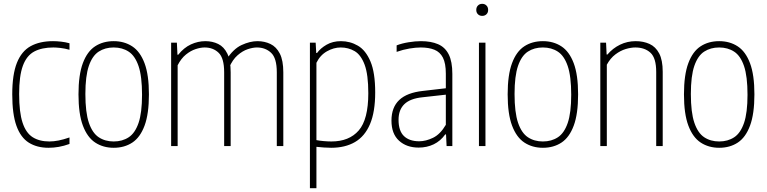

<svg xmlns="http://www.w3.org/2000/svg" viewBox="-20 -763 4005 1003"><path d="M234 9Q173 9 130.5 -17.8Q88 -44.5 66 -105.5Q44 -166.5 44 -270Q44 -373.5 68.2 -434.5Q92.5 -495.5 140 -521.8Q187.5 -548 257 -548Q276.5 -548 299 -545.5Q321.5 -543 343 -537V-503Q318.5 -510 296 -512.5Q273.5 -515 259 -515Q198.5 -515 158.8 -493.8Q119 -472.5 99.5 -419.5Q80 -366.5 80 -272Q80 -176.5 97.8 -122.5Q115.5 -68.5 150.8 -46.2Q186 -24 238 -24Q260 -24 285.8 -29Q311.5 -34 343 -45V-11Q314 -0.5 287.2 4.2Q260.5 9 234 9Z M574 9Q519 9 477.5 -18.2Q436 -45.5 413 -106.8Q390 -168 390 -270Q390 -372 412.8 -433Q435.5 -494 476.8 -521Q518 -548 574 -548Q629 -548 670.5 -521Q712 -494 735 -433Q758 -372 758 -270Q758 -168 735.2 -106.8Q712.5 -45.5 671.2 -18.2Q630 9 574 9ZM574 -24Q619 -24 652.2 -45.8Q685.5 -67.5 703.8 -120.8Q722 -174 722 -268Q722 -364 703.8 -417.8Q685.5 -471.5 652.2 -493.2Q619 -515 574 -515Q529 -515 495.8 -493.5Q462.5 -472 444.2 -419Q426 -366 426 -272Q426 -176 444.2 -122Q462.5 -68 495.8 -46Q529 -24 574 -24Z M874 0V-540H904L907 -477H911Q940.5 -514 977.2 -531Q1014 -548 1053 -548Q1090 -548 1120 -533.2Q1150 -518.5 1167.5 -483Q1185 -447.5 1185 -385V0H1151V-385Q1151 -459.5 1122.2 -487.2Q1093.5 -515 1049 -515Q1028 -515 1002 -506.5Q976 -498 951 -477.8Q926 -457.5 908 -422V0ZM1426 0V-385Q1426 -459.5 1396.2 -487.2Q1366.5 -515 1322 -515Q1301 -515 1274 -506Q1247 -497 1221 -474.2Q1195 -451.5 1177 -410L1163 -452Q1198.5 -507.5 1242.2 -527.8Q1286 -548 1325 -548Q1362 -548 1392.8 -533.2Q1423.5 -518.5 1441.8 -483Q1460 -447.5 1460 -385V0Z M1599 220V-540H1629L1632 -486H1636Q1654 -511 1686.2 -529.5Q1718.5 -548 1761 -548Q1809 -548 1849.8 -524.2Q1890.5 -500.5 1915.2 -442.2Q1940 -384 1940 -280Q1940 -178.5 1913 -114.8Q1886 -51 1834.5 -21Q1783 9 1710 9Q1692 9 1671.5 7.5Q1651 6 1633 4V220ZM1711 -24Q1804 -24 1854 -81.5Q1904 -139 1904 -276Q1904 -373.5 1884.8 -425Q1865.5 -476.5 1832.8 -495.8Q1800 -515 1760 -515Q1723.5 -515 1688 -495Q1652.5 -475 1633 -435V-31Q1648 -28 1670.2 -26Q1692.5 -24 1711 -24Z M2167 8Q2104 8 2064.5 -28Q2025 -64 2025 -133Q2025 -202 2065.5 -240.5Q2106 -279 2189 -288L2327 -304L2332 -271L2188 -255Q2123 -248.5 2092.5 -219Q2062 -189.5 2062 -137Q2062 -79.5 2090.2 -52.2Q2118.5 -25 2170 -25Q2204.5 -25 2242.2 -43.2Q2280 -61.5 2309 -111V-378Q2309 -432 2293.8 -461.8Q2278.5 -491.5 2249.2 -503.2Q2220 -515 2178 -515Q2152 -515 2119 -509.5Q2086 -504 2052 -492V-526Q2079 -536.5 2114 -542.2Q2149 -548 2179 -548Q2231.5 -548 2268.2 -532.2Q2305 -516.5 2324 -479Q2343 -441.5 2343 -377V0H2313L2310 -61H2306Q2281.5 -26.5 2245.8 -9.2Q2210 8 2167 8Z M2482 0V-540H2516V0ZM2499 -680Q2485.5 -680 2476.8 -688.5Q2468 -697 2468 -711Q2468 -725.5 2476.8 -734.2Q2485.5 -743 2499 -743Q2512.5 -743 2521.2 -734.2Q2530 -725.5 2530 -711Q2530 -697 2521.2 -688.5Q2512.5 -680 2499 -680Z M2816 9Q2761 9 2719.5 -18.2Q2678 -45.5 2655 -106.8Q2632 -168 2632 -270Q2632 -372 2654.8 -433Q2677.5 -494 2718.8 -521Q2760 -548 2816 -548Q2871 -548 2912.5 -521Q2954 -494 2977 -433Q3000 -372 3000 -270Q3000 -168 2977.2 -106.8Q2954.5 -45.5 2913.2 -18.2Q2872 9 2816 9ZM2816 -24Q2861 -24 2894.2 -45.8Q2927.5 -67.5 2945.8 -120.8Q2964 -174 2964 -268Q2964 -364 2945.8 -417.8Q2927.5 -471.5 2894.2 -493.2Q2861 -515 2816 -515Q2771 -515 2737.8 -493.5Q2704.5 -472 2686.2 -419Q2668 -366 2668 -272Q2668 -176 2686.2 -122Q2704.5 -68 2737.8 -46Q2771 -24 2816 -24Z M3116 0V-540H3146L3149 -478H3153Q3181 -511 3219 -529.5Q3257 -548 3301 -548Q3341 -548 3373 -533.5Q3405 -519 3423.5 -484Q3442 -449 3442 -388V0H3408V-387Q3408 -460 3378 -487.5Q3348 -515 3299 -515Q3276 -515 3248.5 -506.8Q3221 -498.5 3194.8 -478.8Q3168.5 -459 3150 -425V0Z M3737 9Q3682 9 3640.5 -18.2Q3599 -45.5 3576 -106.8Q3553 -168 3553 -270Q3553 -372 3575.8 -433Q3598.5 -494 3639.8 -521Q3681 -548 3737 -548Q3792 -548 3833.5 -521Q3875 -494 3898 -433Q3921 -372 3921 -270Q3921 -168 3898.2 -106.8Q3875.5 -45.5 3834.2 -18.2Q3793 9 3737 9ZM3737 -24Q3782 -24 3815.2 -45.8Q3848.5 -67.5 3866.8 -120.8Q3885 -174 3885 -268Q3885 -364 3866.8 -417.8Q3848.5 -471.5 3815.2 -493.2Q3782 -515 3737 -515Q3692 -515 3658.8 -493.5Q3625.5 -472 3607.2 -419Q3589 -366 3589 -272Q3589 -176 3607.2 -122Q3625.5 -68 3658.8 -46Q3692 -24 3737 -24Z"/></svg>

Font: Encode Sans Condensed Thin
Style: Regular
Weight: 100
Width: 3
Designer: Multiple Designers
Foundry: Impallari Type
Version: Version 3.002